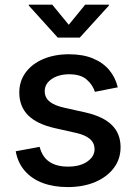

<svg xmlns="http://www.w3.org/2000/svg" viewBox="-20 -779 573 811"><path d="M266.1 11.2Q206.5 11.2 160.4 -6.1Q114.3 -23.4 84.7 -57.4Q55.2 -91.3 46.4 -140.1L147.5 -158.7Q158.2 -116.2 188.5 -95.7Q218.8 -75.2 266.6 -75.2Q318.4 -75.2 348.9 -96.7Q379.4 -118.2 379.4 -148.4Q379.4 -174.8 360.1 -191.7Q340.8 -208.5 302.7 -217.3L211.4 -237.8Q135.7 -254.9 98.6 -292.2Q61.5 -329.6 61.5 -388.2Q61.5 -436.5 88.4 -472.9Q115.2 -509.3 162.6 -529.5Q210 -549.8 271.5 -549.8Q330.1 -549.8 372.6 -532.2Q415 -514.6 441.2 -483.4Q467.3 -452.1 477.5 -410.2L380.9 -391.1Q371.6 -420.9 345.9 -443.1Q320.3 -465.3 272.5 -465.3Q228 -465.3 198.5 -445.3Q168.9 -425.3 168.9 -394Q168.9 -367.2 189 -350.3Q209 -333.5 252.4 -323.7L340.3 -304.2Q416 -287.1 452.6 -250.7Q489.3 -214.4 489.3 -157.2Q489.3 -107.4 460.9 -69.6Q432.6 -31.7 382.3 -10.3Q332 11.2 266.1 11.2ZM200.7 -759.3 270.5 -674.3 339.8 -759.3H439.9V-755.4L316.9 -620.1H224.1L101.6 -755.4V-759.3Z"/></svg>

Font: Inter 16pt Medium
Style: Regular
Weight: 500
Version: Version 4.001;git-66647c0bb